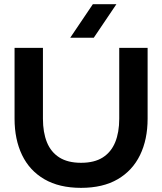

<svg xmlns="http://www.w3.org/2000/svg" viewBox="-20 -891 782 927"><path d="M371.3 16Q266 16 194.3 -25.7Q122.7 -67.3 86.5 -142.5Q50.3 -217.7 50.3 -317.7V-660H187.3V-317.7Q187.3 -252 206.5 -204.3Q225.7 -156.7 266.5 -130.8Q307.3 -105 371.3 -105Q435.7 -105 476.2 -130.8Q516.7 -156.7 536.2 -204.3Q555.7 -252 555.7 -317.7V-660H692.7V-317.7Q692.7 -217.7 656.2 -142.5Q619.7 -67.3 548.3 -25.7Q477 16 371.3 16ZM428.3 -870.7H542L432.7 -708.7H319Z"/></svg>

Font: Nata Sans
Style: Regular
Weight: 400
Designer: Daniel Uzquiano Cruz
Version: Version 1.001